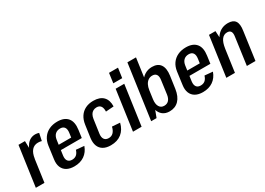

<svg xmlns="http://www.w3.org/2000/svg" viewBox="-7 -1495 3122 2259"><g transform="rotate(-30 1554.5 -366.0)"><path d="M103 -540H191L195 -364L144 0H27ZM160 -324Q175 -434 219.5 -491.5Q264 -549 335 -549Q348 -549 360.5 -546.5Q373 -544 384 -540L363 -441Q341 -448 314 -448Q261 -448 229 -411Q197 -374 187 -302Z M548 9Q487 9 446.5 -14Q406 -37 388.5 -80.5Q371 -124 380 -185L403 -355Q412 -417 442.5 -460Q473 -503 522 -526Q571 -549 634 -549Q728 -549 772.5 -495.5Q817 -442 802 -338L788 -237H483L493 -304H704L678 -270L691 -362Q698 -411 680 -436.5Q662 -462 622 -462Q581 -462 555 -438Q529 -414 522 -368L494 -168Q488 -122 506 -97Q524 -72 563 -72Q600 -72 623.5 -92Q647 -112 659 -152L768 -142Q742 -69 685.5 -30Q629 9 548 9Z M1043 9Q983 9 943 -14Q903 -37 886 -80.5Q869 -124 877 -186L901 -354Q910 -416 939 -459.5Q968 -503 1014.5 -526Q1061 -549 1122 -549Q1211 -549 1256 -503Q1301 -457 1298 -372L1190 -364Q1192 -413 1174 -438Q1156 -463 1118 -463Q1092 -463 1071 -451.5Q1050 -440 1037.5 -418Q1025 -396 1020 -365L993 -175Q987 -129 1005.5 -103Q1024 -77 1064 -77Q1102 -77 1127 -102.5Q1152 -128 1163 -176L1269 -168Q1248 -83 1190.5 -37Q1133 9 1043 9Z M1540 -540 1464 0H1347L1423 -540ZM1571 -741 1552 -609H1431L1449 -741Z M1842 9Q1787 9 1750.5 -19Q1714 -47 1699.5 -98.5Q1685 -150 1694 -222L1708 -320Q1719 -393 1748 -444Q1777 -495 1821 -522Q1865 -549 1920 -549Q1998 -549 2032.5 -499Q2067 -449 2054 -354L2030 -186Q2016 -91 1967.5 -41Q1919 9 1842 9ZM1698 -740H1815L1737 -184L1667 0H1594ZM1819 -80Q1858 -80 1881.5 -105Q1905 -130 1912 -177L1937 -362Q1944 -410 1927 -434.5Q1910 -459 1872 -459Q1842 -459 1818 -443Q1794 -427 1778.5 -397.5Q1763 -368 1757 -325L1742 -216Q1733 -153 1754 -116.5Q1775 -80 1819 -80Z M2295 9Q2234 9 2193.5 -14Q2153 -37 2135.5 -80.5Q2118 -124 2127 -185L2150 -355Q2159 -417 2189.5 -460Q2220 -503 2269 -526Q2318 -549 2381 -549Q2475 -549 2519.5 -495.5Q2564 -442 2549 -338L2535 -237H2230L2240 -304H2451L2425 -270L2438 -362Q2445 -411 2427 -436.5Q2409 -462 2369 -462Q2328 -462 2302 -438Q2276 -414 2269 -368L2241 -168Q2235 -122 2253 -97Q2271 -72 2310 -72Q2347 -72 2370.5 -92Q2394 -112 2406 -152L2515 -142Q2489 -69 2432.5 -30Q2376 9 2295 9Z M2945 -370Q2952 -415 2938 -437Q2924 -459 2889 -459Q2843 -459 2814.5 -420.5Q2786 -382 2775 -305L2723 -236L2731 -289Q2749 -418 2805 -483.5Q2861 -549 2952 -549Q3021 -549 3049 -508.5Q3077 -468 3064 -382L3011 0H2894ZM2691 -540H2779L2787 -392L2732 0H2615Z"/></g></svg>

Font: Pathway Extreme Condensed SemiBold
Style: Italic
Weight: 600
Width: 3
Italic angle: -8°
Version: Version 1.001;gftools[0.9.26]